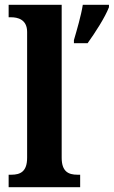

<svg xmlns="http://www.w3.org/2000/svg" viewBox="-20 -780 474 800"><path d="M16 0H314V-52H303C265 -52 237 -65 237 -123V-760H16V-708H27C52 -708 93 -700 93 -647V-123C93 -65 65 -52 27 -52H16ZM288 -613V-600H345C376 -643 418 -708 434 -750V-760H325C318 -715 300 -654 288 -613Z"/></svg>

Font: Noto Serif Myanmar SemiCondensed
Style: Bold
Weight: 700
Width: 4
Designer: Ben Mitchell and the Monotype Design Team
Foundry: Monotype Imaging Inc.
Version: Version 2.106